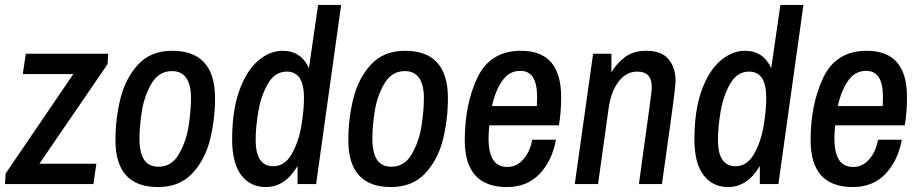

<svg xmlns="http://www.w3.org/2000/svg" viewBox="-22 -743 3714 775"><path d="M1 -43 274 -444H70L82 -526H415L412 -484L137 -82H367L355 0H-2Z M444 -177Q444 -263 464 -344.5Q484 -426 535 -482Q586 -538 673 -538Q846 -538 846 -347Q846 -261 826 -180Q806 -99 754.5 -43.5Q703 12 616 12Q444 12 444 -177ZM749 -346Q749 -456 672 -456Q619 -456 589.5 -405.5Q560 -355 550.5 -293.5Q541 -232 541 -185Q541 -127 559.5 -98.5Q578 -70 618 -70Q671 -70 700.5 -121.5Q730 -173 739.5 -235.5Q749 -298 749 -346Z M915 -180Q915 -297 944 -377.5Q973 -458 1020 -498Q1067 -538 1119 -538Q1193 -538 1225 -468L1262 -723H1355L1254 0H1179V-73Q1129 12 1051 12Q988 12 951.5 -36.5Q915 -85 915 -180ZM1205 -348Q1205 -454 1136 -454Q1088 -454 1060 -406Q1032 -358 1021 -294.5Q1010 -231 1010 -178Q1010 -72 1081 -72Q1127 -72 1155 -120.5Q1183 -169 1194 -233Q1205 -297 1205 -348Z M1384 -177Q1384 -263 1404 -344.5Q1424 -426 1475 -482Q1526 -538 1613 -538Q1786 -538 1786 -347Q1786 -261 1766 -180Q1746 -99 1694.5 -43.5Q1643 12 1556 12Q1384 12 1384 -177ZM1689 -346Q1689 -456 1612 -456Q1559 -456 1529.5 -405.5Q1500 -355 1490.5 -293.5Q1481 -232 1481 -185Q1481 -127 1499.5 -98.5Q1518 -70 1558 -70Q1611 -70 1640.5 -121.5Q1670 -173 1679.5 -235.5Q1689 -298 1689 -346Z M1854 -177Q1854 -323 1905.5 -430.5Q1957 -538 2081 -538Q2243 -538 2243 -352Q2243 -287 2234 -237H1953Q1950 -206 1950 -186Q1950 -127 1968.5 -98Q1987 -69 2026 -69Q2064 -69 2091 -100.5Q2118 -132 2126 -179H2222Q2207 -95 2156.5 -41.5Q2106 12 2024 12Q1854 12 1854 -177ZM2145 -315 2146 -351Q2146 -404 2129.5 -430.5Q2113 -457 2078 -457Q2033 -457 2005 -416.5Q1977 -376 1964 -315Z M2372 -526H2446V-451Q2466 -486 2500 -512Q2534 -538 2587 -538Q2648 -538 2676.5 -504Q2705 -470 2705 -415Q2705 -388 2665 -108L2650 0H2557L2570 -96Q2609 -371 2609 -389Q2609 -423 2594.5 -438.5Q2580 -454 2550 -454Q2505 -454 2474 -412.5Q2443 -371 2434 -301L2392 0H2298Z M2781 -180Q2781 -297 2810 -377.5Q2839 -458 2886 -498Q2933 -538 2985 -538Q3059 -538 3091 -468L3128 -723H3221L3120 0H3045V-73Q2995 12 2917 12Q2854 12 2817.5 -36.5Q2781 -85 2781 -180ZM3071 -348Q3071 -454 3002 -454Q2954 -454 2926 -406Q2898 -358 2887 -294.5Q2876 -231 2876 -178Q2876 -72 2947 -72Q2993 -72 3021 -120.5Q3049 -169 3060 -233Q3071 -297 3071 -348Z M3250 -177Q3250 -323 3301.5 -430.5Q3353 -538 3477 -538Q3639 -538 3639 -352Q3639 -287 3630 -237H3349Q3346 -206 3346 -186Q3346 -127 3364.5 -98Q3383 -69 3422 -69Q3460 -69 3487 -100.5Q3514 -132 3522 -179H3618Q3603 -95 3552.5 -41.5Q3502 12 3420 12Q3250 12 3250 -177ZM3541 -315 3542 -351Q3542 -404 3525.5 -430.5Q3509 -457 3474 -457Q3429 -457 3401 -416.5Q3373 -376 3360 -315Z"/></svg>

Font: Archivo Narrow Medium
Style: Italic
Weight: 500
Italic angle: -8°
Designer: Hector Gatti
Foundry: Omnibus-Type
Version: Version 2.001